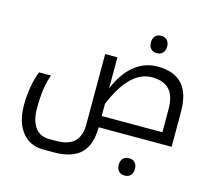

<svg xmlns="http://www.w3.org/2000/svg" viewBox="-130 -859 1428 1286"><g transform="rotate(15 584.0 -216.0)"><path d="M266.1 240.2Q173.3 240.2 119.1 171.9Q64.9 103.5 64.9 -16.1Q64.9 -77.6 75.7 -140.9Q86.4 -204.1 106 -252H189Q154.8 -165.5 154.8 -16.1Q154.8 69.3 189 115.7Q223.1 162.1 285.2 162.1H334Q420.9 162.1 461.4 122.6Q502 83 502 2.9V-484.9H586.9V-270Q633.8 -381.8 704.6 -438.5Q775.4 -495.1 863.8 -495.1Q977.1 -495.1 1034.9 -433.6Q1092.8 -372.1 1092.8 -241.2V0H586.9Q586.9 121.1 526.9 180.7Q466.8 240.2 337.9 240.2ZM1007.8 -78.1V-236.8Q1007.8 -329.1 967.8 -372.6Q927.7 -416 846.2 -416Q691.4 -416 586.9 -162.1V-78.1ZM834 -580.1Q808.1 -580.1 793 -595.7Q777.8 -611.3 777.8 -640.1Q777.8 -668.9 792.7 -684.6Q807.6 -700.2 834 -700.2Q860.8 -700.2 875.5 -683.8Q890.1 -667.5 890.1 -640.1Q890.1 -612.8 875.5 -596.4Q860.8 -580.1 834 -580.1ZM837.9 267.6Q812 267.6 796.9 252Q781.7 236.3 781.7 207.5Q781.7 178.7 796.6 163.1Q811.5 147.5 837.9 147.5Q864.7 147.5 879.4 163.8Q894 180.2 894 207.5Q894 234.9 879.4 251.2Q864.7 267.6 837.9 267.6Z"/></g></svg>

Font: Droid Arabic Kufi
Style: Regular
Weight: 400
Designer: Pascal Zoghbi
Foundry: Irfont.ir
Version: Version 1.00 February 28, 2013, initial release